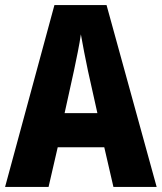

<svg xmlns="http://www.w3.org/2000/svg" viewBox="-20 -735 636 755"><path d="M426 0 390 -156H207L171 0H0L194 -715H399L596 0ZM326 -456Q319 -490 311 -530Q303 -570 298 -600Q294 -571 286 -531Q278 -491 271 -458L234 -290H363Z"/></svg>

Font: Noto Sans Armenian Condensed ExtraBold
Style: Regular
Weight: 800
Width: 3
Designer: Monotype Design Team
Foundry: Monotype Imaging Inc.
Version: Version 2.008; ttfautohint (v1.8.4.7-5d5b)